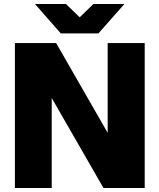

<svg xmlns="http://www.w3.org/2000/svg" viewBox="-20 -934 792 954"><path d="M494 0H699V-720H515V-274L259 -720H54V0H237V-447ZM154 -914 282 -768H469L598 -914H444L376 -848L308 -914Z"/></svg>

Font: Aspekta 850
Style: Regular
Weight: 850
Designer: Ivo Dolenc
Version: Version 2.000